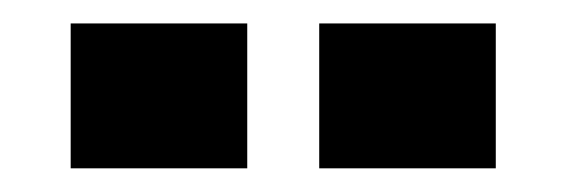

<svg xmlns="http://www.w3.org/2000/svg" viewBox="-20 -889 479 163"><path d="M40 -746.1V-869.1H189.9V-746.1ZM251 -746.1V-869.1H400.9V-746.1Z"/></svg>

Font: Hubot Sans Expanded
Style: Bold
Weight: 700
Width: 7
Designer: Deni Anggara
Foundry: GitHub
Version: Version 1.001;gftools[0.9.31]